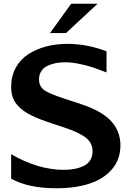

<svg xmlns="http://www.w3.org/2000/svg" viewBox="-20 -987 709 1033"><path d="M504.9 -966.8 335 -809.1H249L362.8 -966.8ZM627.9 -205.1Q627.9 -130.4 583.5 -77.6Q539.1 -24.9 462.6 0.5Q386.2 25.9 284.2 25.9Q131.3 25.9 40 -25.9V-157.2Q186 -73.2 323.2 -73.2Q355.5 -73.2 381.8 -78.4Q408.2 -83.5 430.7 -94.5Q453.1 -105.5 465.6 -125.5Q478 -145.5 478 -172.9Q478 -217.8 441.2 -246.6Q404.3 -275.4 323.2 -301.8L255.9 -324.2Q191.4 -345.2 149.9 -365.7Q108.4 -386.2 84 -410.2Q59.6 -434.1 49.8 -459.7Q40 -485.4 40 -520Q40 -577.6 64.7 -622.6Q89.4 -667.5 131.8 -695.1Q174.3 -722.7 227.8 -736.8Q281.2 -751 341.8 -751Q449.2 -751 553.2 -710.9V-597.2Q504.9 -615.7 479.2 -624.5Q453.6 -633.3 410.6 -642.6Q367.7 -651.9 331.1 -651.9Q304.2 -651.9 281 -647.5Q257.8 -643.1 236.3 -633.3Q214.8 -623.5 202.4 -604.5Q189.9 -585.4 189.9 -559.1Q189.9 -521 221.7 -499.5Q246.1 -482.9 325.7 -456.5Q328.1 -456.1 348.1 -449.2L416 -426.8Q528.3 -389.6 578.1 -335.2Q627.9 -280.8 627.9 -205.1Z"/></svg>

Font: Aurulent Sans
Style: Bold
Weight: 700
Version: Version 2007.05.04